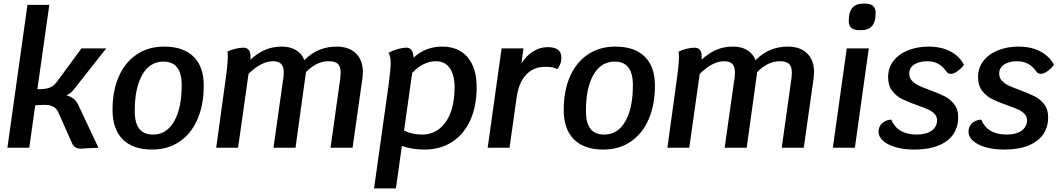

<svg xmlns="http://www.w3.org/2000/svg" viewBox="-20 -818 5889 1063"><path d="M416 -232 525 0Q515 0 461 3Q437 5 430 5Q408 5 396.5 -3Q385 -11 378 -27L305 -191Q295 -217 273 -228.5Q251 -240 208 -237L175 -235L142 0H21L132 -791H253L187 -324L215 -325Q247 -327 265.5 -337.5Q284 -348 303 -376L431 -550H568L407 -346Q391 -324 379 -311.5Q367 -299 348 -290Q375 -283 390.5 -269Q406 -255 416 -232Z M603 -209Q603 -316 638 -395Q673 -474 737.5 -517Q802 -560 889 -560Q995 -560 1051.5 -504.5Q1108 -449 1108 -344Q1108 -237 1073 -157Q1038 -77 973.5 -33.5Q909 10 822 10Q716 10 659.5 -46.5Q603 -103 603 -209ZM986 -347Q986 -477 885 -477Q810 -477 768 -404.5Q726 -332 726 -204Q726 -137 751 -105Q776 -73 828 -73Q902 -73 944 -146Q986 -219 986 -347Z M1989 -419Q1989 -410 1987 -388L1932 0H1810L1864 -385Q1866 -409 1866 -416Q1866 -450 1850.5 -464.5Q1835 -479 1799 -479Q1733 -479 1674 -419L1672 -404L1616 0H1494L1550 -395Q1551 -403 1551 -418Q1551 -449 1536.5 -464Q1522 -479 1491 -479Q1427 -479 1356 -409L1298 0H1177L1226 -356Q1241 -458 1241 -505Q1241 -526 1239 -532Q1258 -542 1283 -548Q1308 -554 1327 -554Q1347 -554 1357 -542Q1367 -530 1367 -504L1366 -488Q1409 -526 1450 -543Q1491 -560 1540 -560Q1587 -560 1619 -540.5Q1651 -521 1665 -485Q1739 -560 1844 -560Q1912 -560 1950.5 -522.5Q1989 -485 1989 -419Z M2619 -335Q2619 -230 2583.5 -152Q2548 -74 2483 -32Q2418 10 2330 10Q2262 10 2205 -10L2172 225H2051L2132 -352Q2143 -435 2143 -471Q2143 -504 2131 -526Q2156 -539 2182.5 -546.5Q2209 -554 2231 -554Q2267 -554 2270 -499Q2336 -560 2428 -560Q2519 -560 2569 -501Q2619 -442 2619 -335ZM2497 -333Q2497 -403 2470 -441Q2443 -479 2393 -479Q2359 -479 2325 -462.5Q2291 -446 2262 -414L2217 -95Q2261 -73 2317 -73Q2372 -73 2412.5 -105Q2453 -137 2475 -195.5Q2497 -254 2497 -333Z M3088 -500Q3088 -490 3087 -484Q3086 -471 3079.5 -457.5Q3073 -444 3065 -435Q3055 -442 3039.5 -445Q3024 -448 2998 -448Q2933 -448 2892 -403.5Q2851 -359 2840 -276L2801 0H2680L2757 -550H2878L2867 -468Q2894 -510 2932 -533.5Q2970 -557 3012 -557Q3088 -557 3088 -500Z M3101 -209Q3101 -316 3136 -395Q3171 -474 3235.5 -517Q3300 -560 3387 -560Q3493 -560 3549.5 -504.5Q3606 -449 3606 -344Q3606 -237 3571 -157Q3536 -77 3471.5 -33.5Q3407 10 3320 10Q3214 10 3157.5 -46.5Q3101 -103 3101 -209ZM3484 -347Q3484 -477 3383 -477Q3308 -477 3266 -404.5Q3224 -332 3224 -204Q3224 -137 3249 -105Q3274 -73 3326 -73Q3400 -73 3442 -146Q3484 -219 3484 -347Z M4487 -419Q4487 -410 4485 -388L4430 0H4308L4362 -385Q4364 -409 4364 -416Q4364 -450 4348.5 -464.5Q4333 -479 4297 -479Q4231 -479 4172 -419L4170 -404L4114 0H3992L4048 -395Q4049 -403 4049 -418Q4049 -449 4034.5 -464Q4020 -479 3989 -479Q3925 -479 3854 -409L3796 0H3675L3724 -356Q3739 -458 3739 -505Q3739 -526 3737 -532Q3756 -542 3781 -548Q3806 -554 3825 -554Q3845 -554 3855 -542Q3865 -530 3865 -504L3864 -488Q3907 -526 3948 -543Q3989 -560 4038 -560Q4085 -560 4117 -540.5Q4149 -521 4163 -485Q4237 -560 4342 -560Q4410 -560 4448.5 -522.5Q4487 -485 4487 -419Z M4668 -550H4790L4713 0H4591ZM4679 -701Q4679 -712 4680 -718L4681 -731Q4691 -798 4758 -798H4770Q4828 -798 4828 -747Q4828 -737 4827 -731L4826 -718Q4816 -651 4749 -651H4737Q4679 -651 4679 -701Z M4844 -89Q4844 -116 4862.5 -134.5Q4881 -153 4914 -156Q4949 -73 5055 -73Q5108 -73 5138 -94.5Q5168 -116 5168 -152Q5168 -173 5154 -187.5Q5140 -202 5119.5 -211.5Q5099 -221 5059 -235Q5008 -253 4975.5 -269Q4943 -285 4920 -314.5Q4897 -344 4897 -390Q4897 -444 4928 -482.5Q4959 -521 5010 -540.5Q5061 -560 5120 -560Q5192 -560 5242.5 -533Q5293 -506 5317 -459Q5301 -438 5280.5 -423.5Q5260 -409 5245 -409Q5236 -409 5230 -412.5Q5224 -416 5218 -424Q5180 -479 5114 -479Q5069 -479 5041.5 -461Q5014 -443 5014 -411Q5014 -387 5029 -371Q5044 -355 5066 -344.5Q5088 -334 5129 -319Q5180 -300 5210.5 -284.5Q5241 -269 5263 -241Q5285 -213 5285 -169Q5285 -84 5221 -37Q5157 10 5042 10Q4984 10 4939 -3Q4894 -16 4869 -38.5Q4844 -61 4844 -89Z M5342 -89Q5342 -116 5360.5 -134.5Q5379 -153 5412 -156Q5447 -73 5553 -73Q5606 -73 5636 -94.5Q5666 -116 5666 -152Q5666 -173 5652 -187.5Q5638 -202 5617.5 -211.5Q5597 -221 5557 -235Q5506 -253 5473.5 -269Q5441 -285 5418 -314.5Q5395 -344 5395 -390Q5395 -444 5426 -482.5Q5457 -521 5508 -540.5Q5559 -560 5618 -560Q5690 -560 5740.5 -533Q5791 -506 5815 -459Q5799 -438 5778.5 -423.5Q5758 -409 5743 -409Q5734 -409 5728 -412.5Q5722 -416 5716 -424Q5678 -479 5612 -479Q5567 -479 5539.5 -461Q5512 -443 5512 -411Q5512 -387 5527 -371Q5542 -355 5564 -344.5Q5586 -334 5627 -319Q5678 -300 5708.5 -284.5Q5739 -269 5761 -241Q5783 -213 5783 -169Q5783 -84 5719 -37Q5655 10 5540 10Q5482 10 5437 -3Q5392 -16 5367 -38.5Q5342 -61 5342 -89Z"/></svg>

Font: Krub SemiBold
Style: Italic
Weight: 600
Italic angle: -8°
Designer: Ekaluck Peanpanawate
Foundry: Cadson Demak Co.,Ltd.
Version: Version 1.000; ttfautohint (v1.6)